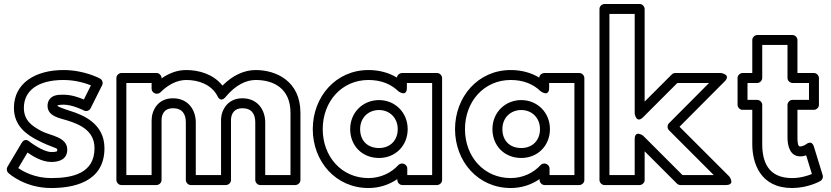

<svg xmlns="http://www.w3.org/2000/svg" viewBox="-20 -905 4175 965"><path d="M299 -503C359.4 -503 410.7 -486.6 437 -476L401.5 -404.9C376.3 -415.5 339.1 -429 299 -429C272.9 -429 246.6 -428.1 229.8 -407C221.6 -396.7 219 -384.3 219 -373C219 -319.8 282 -311.1 316.5 -300.1C384.6 -279.1 455 -246.6 455 -160C455 -32.6 342.6 -10 237 -10C155.9 -10 97.6 -42.3 71.8 -60.2L118.3 -138.3C144.7 -120 190.3 -91 238 -91C260.2 -91 318 -94.7 318 -153C318 -216.8 233 -223.2 190.5 -245.2C139.6 -271.6 100 -300.2 100 -363C100 -448.8 170 -503 299 -503ZM299 -553C158 -553 50 -487.2 50 -363C50 -271.8 114.3 -228.4 167.5 -200.8C241 -162.8 268 -163.2 268 -153C268 -143.3 265.8 -141 238 -141C194.9 -141 127.1 -194.1 127.1 -194.1C106.8 -211.1 93.4 -194.3 89.5 -187.8L17.5 -66.8C11.8 -57.1 13.3 -43.7 22 -35.7C24.1 -33.7 103.5 40 237 40C341.4 40 505 14.6 505 -160C505 -283.4 399.4 -326.9 331.5 -347.9C293 -360.1 270.8 -369.7 269 -372.6C269 -372.6 269 -372.7 269 -373C269 -374.2 269.1 -375.1 269.2 -375.7C271.9 -376.9 282 -379 299 -379C345.2 -379 401.3 -349.9 401.3 -349.9C414.3 -343 429.4 -348.9 435.4 -360.8L493.4 -476.8C499.1 -488.2 494.9 -503.4 483 -509.9C481.1 -511 404.6 -553 299 -553Z M615 -25V-488H742V-459C742 -443.9 756.3 -434 767 -434H769C775.8 -434 782.8 -437.4 786.7 -441.3C823.7 -478.3 868.9 -503 916 -503C978.9 -503 1042.8 -479.9 1072.8 -422.4C1072.8 -422.4 1087.2 -385.5 1114.2 -418C1164.8 -478.9 1218.1 -503 1265 -503C1351.5 -503 1440 -463.6 1440 -338V-25H1313V-290C1313 -349.9 1277.2 -411 1198 -411C1126.1 -411 1093.5 -355.1 1091 -307.3C1091 -306.9 1091 -306.3 1091 -306V-25H964V-290C964 -349.9 928.2 -411 849 -411C772.9 -411 742 -349.5 742 -300V-25ZM565 0C565 10.7 574.9 25 590 25H767C777.7 25 792 15.1 792 0V-300C792 -332.5 807.1 -361 849 -361C895.8 -361 914 -332.1 914 -290V0C914 10.7 923.9 25 939 25H1116C1126.7 25 1141 15.1 1141 0V-305.3C1142.7 -334.4 1157.8 -361 1198 -361C1244.8 -361 1263 -332.1 1263 -290V0C1263 10.7 1272.9 25 1288 25H1465C1475.7 25 1490 15.1 1490 0V-338C1490 -498.4 1366.5 -553 1265 -553C1208.4 -553 1150.3 -527.3 1098.2 -474.8C1052.2 -532.5 980 -553 916 -553C869.9 -553 829.3 -536.9 792 -511V-513C792 -523.7 782.1 -538 767 -538H590C579.3 -538 565 -528.1 565 -513Z M1602 -256C1602 -394.4 1697.3 -503 1832 -503C1895.4 -503 1945.5 -482.3 1982.5 -446.1C1982.5 -446.1 2025 -414.5 2025 -464V-488H2152V-25H2027V-58C2027 -73.1 2012.7 -83 2002 -83H2000C1992.9 -83 1985.7 -79.5 1981.5 -74.8C1948 -37.8 1894.5 -10 1832 -10C1697.2 -10 1602 -117.7 1602 -256ZM1552 -256C1552 -94.3 1666.8 40 1832 40C1887.6 40 1936.6 22.9 1977 -4.9V0C1977 10.7 1986.9 25 2002 25H2177C2187.7 25 2202 15.1 2202 0V-513C2202 -523.7 2192.1 -538 2177 -538H2000C1990 -538 1976.2 -529.2 1975.1 -515C1935.3 -539.3 1886.2 -553 1832 -553C1666.7 -553 1552 -417.6 1552 -256ZM1740 -256C1740 -173.1 1799.7 -111 1885 -111C1967.4 -111 2029 -172.8 2029 -256C2029 -340.6 1964.4 -402 1885 -402C1804.8 -402 1740 -340.7 1740 -256ZM1790 -256C1790 -313.3 1831.2 -352 1885 -352C1937.6 -352 1979 -313.4 1979 -256C1979 -199.2 1940.6 -161 1885 -161C1826.3 -161 1790 -198.9 1790 -256Z M2317 -256C2317 -394.4 2412.3 -503 2547 -503C2610.4 -503 2660.5 -482.3 2697.5 -446.1C2697.5 -446.1 2740 -414.5 2740 -464V-488H2867V-25H2742V-58C2742 -73.1 2727.7 -83 2717 -83H2715C2707.9 -83 2700.7 -79.5 2696.5 -74.8C2663 -37.8 2609.5 -10 2547 -10C2412.2 -10 2317 -117.7 2317 -256ZM2267 -256C2267 -94.3 2381.8 40 2547 40C2602.6 40 2651.6 22.9 2692 -4.9V0C2692 10.7 2701.9 25 2717 25H2892C2902.7 25 2917 15.1 2917 0V-513C2917 -523.7 2907.1 -538 2892 -538H2715C2705 -538 2691.2 -529.2 2690.1 -515C2650.3 -539.3 2601.2 -553 2547 -553C2381.7 -553 2267 -417.6 2267 -256ZM2455 -256C2455 -173.1 2514.7 -111 2600 -111C2682.4 -111 2744 -172.8 2744 -256C2744 -340.6 2679.4 -402 2600 -402C2519.8 -402 2455 -340.7 2455 -256ZM2505 -256C2505 -313.3 2546.2 -352 2600 -352C2652.6 -352 2694 -313.4 2694 -256C2694 -199.2 2655.6 -161 2600 -161C2541.3 -161 2505 -198.9 2505 -256Z M3543.8 -488 3342.3 -285.6C3332.3 -275.6 3333.5 -259.1 3342.3 -250.3L3567.6 -25H3410.4L3212.7 -222.7C3212.7 -222.7 3170 -254.6 3170 -205V-25H3043V-835H3170V-334C3170 -334 3177.6 -281.3 3212.7 -316.3L3384.4 -488ZM3621.7 -495.4C3656.7 -530.5 3604 -538 3604 -538H3374C3368.5 -538 3361.1 -535.5 3356.3 -530.7L3220 -394.4V-860C3220 -870.7 3210.1 -885 3195 -885H3018C3007.3 -885 2993 -875.1 2993 -860V0C2993 10.7 3002.9 25 3018 25H3195C3205.7 25 3220 15.1 3220 0V-144.6L3382.3 17.7C3386.2 21.6 3393.2 25 3400 25H3628C3677.6 25 3645.7 -17.7 3645.7 -17.7L3395.3 -268Z M3811 -513V-679H3938V-513C3938 -497.9 3952.3 -488 3963 -488H4046V-403H3963C3947.9 -403 3938 -388.7 3938 -378V-215C3938 -166.6 3952.6 -119 4003 -119C4013.8 -119 4026.2 -122.2 4031.9 -124.2L4060.7 -30.4C4039.1 -21.6 4002.7 -10 3961 -10C3838.9 -10 3811 -94.9 3811 -181V-378C3811 -393.1 3796.7 -403 3786 -403H3737V-488H3786C3801.1 -488 3811 -502.3 3811 -513ZM3761 -538H3712C3701.3 -538 3687 -528.1 3687 -513V-378C3687 -367.3 3696.9 -353 3712 -353H3761V-181C3761 -85.1 3801.1 40 3961 40C4040.8 40 4100.1 6.6 4103.6 4.6C4112.5 -0.9 4118.4 -12.8 4114.9 -24.4L4070.9 -167.4C4059.4 -204.8 4032 -180 4032 -180C4031.6 -179.7 4014.7 -169 4003 -169C3997.4 -169 3988 -167.4 3988 -215V-353H4071C4081.7 -353 4096 -362.9 4096 -378V-513C4096 -523.7 4086.1 -538 4071 -538H3988V-704C3988 -714.7 3978.1 -729 3963 -729H3786C3775.3 -729 3761 -719.1 3761 -704Z"/></svg>

Font: Hussar Ekologiczny
Style: Regular
Weight: 400
Foundry: Cannot Into Space Fonts
Version: Version 0.97